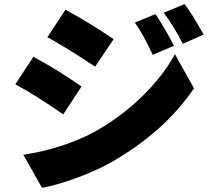

<svg xmlns="http://www.w3.org/2000/svg" viewBox="-20 -849 1040 935"><path d="M636.7 -739.3 737.3 -780.3Q786.1 -707 827.1 -626L723.6 -582Q676.8 -683.6 636.7 -739.3ZM777.3 -787.1 878.9 -829.1Q911.1 -788.1 971.7 -680.7L870.1 -635.7Q828.1 -718.8 777.3 -787.1ZM210.9 -668 298.8 -801.8Q420.9 -735.4 533.2 -658.2L443.4 -524.4Q319.3 -607.4 210.9 -668ZM184.6 65.4 93.8 -94.7Q290 -127 436.5 -205.1Q564.5 -275.4 668.5 -376Q772.5 -476.6 832 -585L924.8 -418.9Q780.3 -206.1 519.5 -57.6Q444.3 -15.6 347.2 19.5Q250 54.7 184.6 65.4ZM54.7 -438.5 142.6 -572.3Q256.8 -511.7 377 -427.7L288.1 -292Q151.4 -386.7 54.7 -438.5Z"/></svg>

Font: Gen Shin Gothic Monospace Heavy
Style: Bold
Weight: 800
Designer: [Source Han Sans]
Ryoko NISHIZUKA  (kana & ideographs); Paul D. Hunt (Latin, Greek & Cyrillic); Wenlong ZHANG  (bopomofo
Version: Version 1.002.20150607